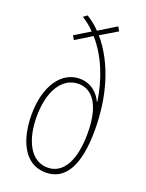

<svg xmlns="http://www.w3.org/2000/svg" viewBox="-145 -829 689 909"><g transform="rotate(20 199.5 -374.0)"><path d="M135 -757 116 -743C136 -731 160 -713 179 -692L102 -645L114 -625L195 -675C263 -599 303 -492 318 -389H315C302 -420 265 -463 203 -463C115 -463 46 -375 46 -225C46 -107 89 10 202 10C295 10 353 -69 353 -259C353 -423 310 -578 217 -687L301 -737L289 -758L201 -704C182 -724 160 -742 135 -757ZM206 -438C279 -438 326 -370 326 -232C326 -102 285 -15 202 -15C118 -15 72 -105 72 -225C72 -353 124 -438 206 -438Z"/></g></svg>

Font: Noto Sans Ethiopic ExtraCondensed Thin
Style: Regular
Weight: 100
Width: 2
Designer: Monotype Design Team
Foundry: Monotype Imaging Inc.
Version: Version 2.102